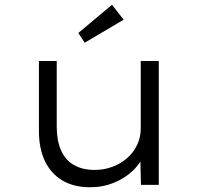

<svg xmlns="http://www.w3.org/2000/svg" viewBox="-20 -779 831 809"><path d="M360 10Q291 10 243 -18.5Q195 -47 169.5 -100Q144 -153 144 -227V-522H219V-246Q219 -187 237 -146Q255 -105 291 -84Q327 -63 379 -63Q419 -63 454.5 -76.5Q490 -90 516.5 -113.5Q543 -137 558 -169Q573 -201 573 -237V-522H649V0H574L571 -118L584 -124Q572 -91 540 -60Q508 -29 461 -9.5Q414 10 360 10ZM337 -599 310 -640 452 -759 501 -696Z"/></svg>

Font: Lexend Giga Light
Style: Regular
Weight: 300
Version: Version 1.007